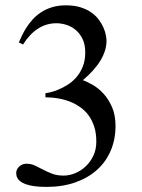

<svg xmlns="http://www.w3.org/2000/svg" viewBox="-20 -697 540 728"><path d="M418 -219.2Q418 -168.5 399.9 -126Q381.8 -83.5 347.9 -53Q314 -22.5 265.4 -5.4Q216.8 11.7 156.2 11.7Q128.4 11.7 109.1 8.8Q89.8 5.9 77.1 1.2Q64.5 -3.4 57.1 -9.3Q49.8 -15.1 46.4 -21.2Q43 -27.3 42.2 -32.7Q41.5 -38.1 41.5 -41.5Q41.5 -48.8 44.7 -54.9Q47.9 -61 53.2 -65.9Q58.6 -70.8 65.4 -73.5Q72.3 -76.2 80.1 -76.2Q98.1 -76.2 113 -69.1Q127.9 -62 143.6 -53.7Q159.2 -45.4 177.7 -38.3Q196.3 -31.2 221.2 -31.2Q243.2 -31.2 265.1 -40.3Q287.1 -49.3 304.9 -66.2Q322.8 -83 334 -106.7Q345.2 -130.4 345.2 -159.7Q345.2 -192.9 336.9 -217.8Q328.6 -242.7 315.2 -260.5Q301.8 -278.3 284.4 -290.5Q267.1 -302.7 249 -310.1Q206.5 -327.6 152.3 -328.1V-343.8Q158.7 -344.2 172.1 -347.4Q185.5 -350.6 202.4 -357.7Q219.2 -364.7 237.1 -376Q254.9 -387.2 269.5 -404.1Q284.2 -420.9 293.7 -444.1Q303.2 -467.3 303.2 -497.6Q303.2 -529.8 292.2 -551Q281.2 -572.3 264.9 -585.2Q248.5 -598.1 229.5 -603.5Q210.4 -608.9 194.3 -608.9Q118.2 -608.9 67.4 -528.3L51.3 -536.1Q56.2 -546.4 62.7 -560.8Q69.3 -575.2 79.1 -590.8Q88.9 -606.4 102.5 -621.8Q116.2 -637.2 134.3 -649.4Q152.3 -661.6 176 -669.2Q199.7 -676.8 230 -676.8Q261.7 -676.8 285.6 -669.2Q309.6 -661.6 326.7 -649.4Q343.8 -637.2 354.7 -622.3Q365.7 -607.4 372.3 -592.3Q378.9 -577.1 381.3 -564Q383.8 -550.8 383.8 -542Q383.8 -506.3 361.8 -469Q339.8 -431.6 294.4 -393.1Q310.5 -387.2 331.8 -375Q353 -362.8 372.1 -342.3Q391.1 -321.8 404.5 -291.5Q418 -261.2 418 -219.2Z"/></svg>

Font: Doulos SIL Eur
Style: Regular
Weight: 400
Designer: Walt Agee, Victor Gaultney, Peter Martin, Debbi Hosken, Becca Hirsbrunner
Foundry: SIL International
Version: Version 5.000